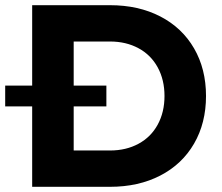

<svg xmlns="http://www.w3.org/2000/svg" viewBox="-44 -720 854 740"><path d="M80 -310H-24V-390H80V-700H380Q490 -700 574 -656.5Q658 -613 704 -533.5Q750 -454 750 -350Q750 -246 704 -166.5Q658 -87 574 -43.5Q490 0 380 0H80ZM590 -350Q590 -412 564 -460Q538 -508 490 -534Q442 -560 380 -560H240V-390H366V-310H240V-140H380Q442 -140 490 -166Q538 -192 564 -240Q590 -288 590 -350Z"/></svg>

Font: Goli Bold
Style: Regular
Weight: 700
Designer: jaikishan Patel
Foundry: MagicType
Version: Version 1.000